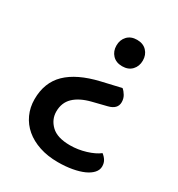

<svg xmlns="http://www.w3.org/2000/svg" viewBox="-156 -575 782 845"><g transform="rotate(30 235.0 -152.5)"><path d="M346 -257Q357 -248 365.5 -233.5Q374 -219 374 -201Q374 -166 330 -155L258 -137Q203 -123 174 -95Q145 -67 145 -22Q145 18 175.5 47.5Q206 77 271 77Q311 77 350.5 65Q390 53 413 35Q426 45 433.5 57.5Q441 70 441 87Q441 105 427.5 120Q414 135 390.5 145.5Q367 156 334 162Q301 168 262 168Q210 168 168 154Q126 140 96.5 115Q67 90 51 55Q35 20 35 -21Q35 -106 88 -157.5Q141 -209 247 -234ZM296 -339Q265 -339 247 -358Q229 -377 229 -406Q229 -435 247 -454Q265 -473 296 -473Q327 -473 345 -454Q363 -435 363 -406Q363 -377 345 -358Q327 -339 296 -339Z"/></g></svg>

Font: Baloo 2 Latin Medium
Style: Regular
Weight: 500
Designer: Sarang Kulkarni and Ek Type
Foundry: Ek Type
Version: Version 1.001